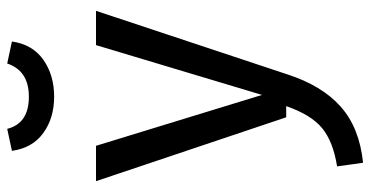

<svg xmlns="http://www.w3.org/2000/svg" viewBox="-267 -546 1026 532"><g transform="rotate(-90 246.0 -280.0)"><path d="M61 213 51 141Q120 130 157 99.5Q194 69 218 0H187L10 -527H108L249 -67L387 -527H482L306 3Q275 99 216.5 151Q158 203 61 213ZM244 -643Q185 -643 143.5 -673Q102 -703 94 -760L155 -773Q170 -713 244 -713Q316 -713 336 -773L397 -760Q389 -703 346.5 -673Q304 -643 244 -643Z"/></g></svg>

Font: Trujillo
Style: Regular
Weight: 400
Designer: Fira Sans original fonts by bBox Type GmbH, Carrois Corporate GbR, & Edenspiekermann AG / Changes by Cristiano Sobral
Foundry: Fira Sans original fonts by bBox Type GmbH, Carrois Corporate GbR, & Edenspiekermann AG / Changes by Cristiano Sobral
Version: Version 4.301;October 17, 2021;FontCreator 14.0.0.2814 64-bi